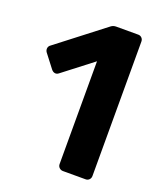

<svg xmlns="http://www.w3.org/2000/svg" viewBox="-131 -786 741 873"><g transform="rotate(20 239.5 -350.0)"><path d="M277 0Q267 0 259.5 -7Q252 -14 252 -25V-522L108 -411Q99 -404 89.5 -406Q80 -408 73 -417L23 -482Q17 -491 18.5 -501Q20 -511 29 -517L257 -693Q263 -697 268.5 -698.5Q274 -700 281 -700H387Q397 -700 404 -693Q411 -686 411 -675V-25Q411 -14 404 -7Q397 0 387 0Z"/></g></svg>

Font: Rubik Light SemiBold
Style: Regular
Weight: 600
Version: Version 2.300;gftools[0.9.30]